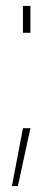

<svg xmlns="http://www.w3.org/2000/svg" viewBox="-20 -520 175 644"><path d="M57 -410H82V-500H57ZM20 104H40L82 -90H57Z"/></svg>

Font: Aspekta 50
Style: Regular
Weight: 50
Designer: Ivo Dolenc
Version: Version 2.000